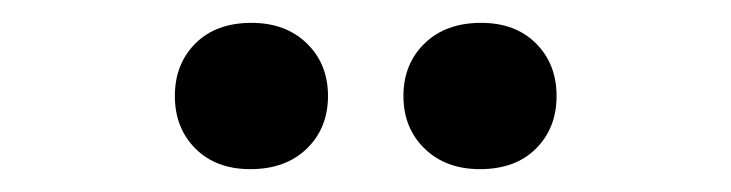

<svg xmlns="http://www.w3.org/2000/svg" viewBox="-20 -702 640 168"><path d="M133 -554ZM400 -554Q370 -554 351.5 -572Q333 -590 333 -618Q333 -646 351.5 -664Q370 -682 401 -682Q431 -682 449 -664Q467 -646 467 -618Q467 -590 449 -572Q431 -554 400 -554ZM199 -554Q169 -554 151 -572Q133 -590 133 -618Q133 -646 151 -664Q169 -682 200 -682Q230 -682 248.5 -664Q267 -646 267 -618Q267 -590 248.5 -572Q230 -554 199 -554Z"/></svg>

Font: Gantari
Style: Bold
Weight: 700
Designer: Anugrah Pasau
Foundry: Lafontype
Version: Version 1.000; ttfautohint (v1.6)